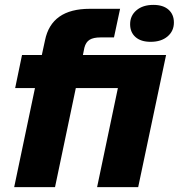

<svg xmlns="http://www.w3.org/2000/svg" viewBox="-20 -765 731 785"><path d="M123 -405H42L70 -540H151L164 -600Q190 -729 347 -729H471L446 -612H391Q362 -612 346.5 -602.5Q331 -593 325 -570L319 -540H659L545 0H377L462 -405H290L205 0H38ZM512 -666Q512 -701 538 -723Q564 -745 607 -745Q647 -745 669 -725.5Q691 -706 691 -673Q691 -638 665 -616Q639 -594 596 -594Q556 -594 534 -613.5Q512 -633 512 -666Z"/></svg>

Font: Mona Sans ExtraBold
Style: Italic
Weight: 800
Italic angle: -11.7°
Designer: Deni Anggara
Foundry: GitHub
Version: Version 2.000